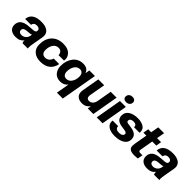

<svg xmlns="http://www.w3.org/2000/svg" viewBox="227 -2037 3536 3536"><g transform="rotate(45 1994.5 -269.5)"><path d="M175 10Q95 10 49.5 -28Q4 -66 4 -132Q4 -284 203 -301L324 -311Q385 -316 385 -360Q385 -388 364.5 -403.5Q344 -419 310 -419Q235 -419 221 -350H69Q85 -526 323 -526Q421 -526 479 -487Q537 -448 537 -374Q537 -352 533 -332L498 -132Q486 -68 486 -33Q486 -12 491 0H352Q339 -19 339 -43Q339 -46 341 -64Q310 -25 272 -7.5Q234 10 175 10ZM228 -92Q279 -92 314.5 -124Q350 -156 358 -205L363 -237Q355 -226 308 -221L242 -216Q157 -209 157 -150Q157 -123 175.5 -107.5Q194 -92 228 -92Z M819 10Q711 10 647.5 -47Q584 -104 584 -202Q584 -353 667 -439.5Q750 -526 893 -526Q1002 -526 1061.5 -474Q1121 -422 1121 -346Q1121 -336 1117 -314H975Q975 -354 951.5 -382.5Q928 -411 882 -411Q814 -411 775.5 -353.5Q737 -296 737 -212Q737 -160 762 -132.5Q787 -105 830 -105Q874 -105 908 -130Q942 -155 957 -206H1100Q1083 -106 1013 -48Q943 10 819 10Z M1339 10Q1245 10 1193.5 -50Q1142 -110 1142 -202Q1142 -342 1214.5 -434Q1287 -526 1411 -526Q1528 -526 1561 -429L1576 -516H1721L1596 196H1443L1488 -61Q1436 10 1339 10ZM1385 -105Q1448 -105 1487.5 -163Q1527 -221 1527 -304Q1527 -356 1503.5 -383.5Q1480 -411 1437 -411Q1374 -411 1334.5 -353Q1295 -295 1295 -212Q1295 -160 1318.5 -132.5Q1342 -105 1385 -105Z M1907 10Q1830 10 1787.5 -27Q1745 -64 1745 -133Q1745 -147 1749 -175L1809 -516H1962L1907 -205Q1905 -187 1905 -178Q1905 -113 1967 -113Q2012 -113 2042.5 -144.5Q2073 -176 2083 -234L2132 -516H2285L2195 0H2050L2062 -71Q2005 10 1907 10Z M2436 0H2283L2373 -516H2526ZM2465 -581Q2429 -581 2408 -599.5Q2387 -618 2387 -646Q2387 -686 2413 -710.5Q2439 -735 2485 -735Q2521 -735 2542 -716.5Q2563 -698 2563 -670Q2563 -630 2537 -605.5Q2511 -581 2465 -581Z M2757 10Q2651 10 2590.5 -31Q2530 -72 2530 -141Q2530 -148 2532 -166H2676Q2676 -89 2772 -89Q2818 -89 2844 -107Q2870 -125 2870 -153Q2870 -189 2806 -197L2731 -208Q2655 -219 2618 -253Q2581 -287 2581 -351Q2581 -435 2650.5 -480.5Q2720 -526 2832 -526Q2919 -526 2981 -491Q3043 -456 3043 -382Q3043 -366 3042 -358H2898Q2898 -393 2879 -410Q2860 -427 2817 -427Q2779 -427 2756 -411.5Q2733 -396 2733 -366Q2733 -348 2743 -339.5Q2753 -331 2779 -327L2854 -316Q2940 -304 2981.5 -268.5Q3023 -233 3023 -164Q3023 -83 2950.5 -36.5Q2878 10 2757 10Z M3270 6Q3190 6 3153.5 -18.5Q3117 -43 3117 -103Q3117 -125 3123 -157L3167 -409H3090L3108 -516H3186L3214 -672H3366L3339 -516H3444L3426 -409H3320L3275 -151Q3273 -139 3273 -135Q3273 -102 3319 -102H3372L3354 0Q3282 6 3270 6Z M3600 10Q3520 10 3474.5 -28Q3429 -66 3429 -132Q3429 -284 3628 -301L3749 -311Q3810 -316 3810 -360Q3810 -388 3789.5 -403.5Q3769 -419 3735 -419Q3660 -419 3646 -350H3494Q3510 -526 3748 -526Q3846 -526 3904 -487Q3962 -448 3962 -374Q3962 -352 3958 -332L3923 -132Q3911 -68 3911 -33Q3911 -12 3916 0H3777Q3764 -19 3764 -43Q3764 -46 3766 -64Q3735 -25 3697 -7.5Q3659 10 3600 10ZM3653 -92Q3704 -92 3739.5 -124Q3775 -156 3783 -205L3788 -237Q3780 -226 3733 -221L3667 -216Q3582 -209 3582 -150Q3582 -123 3600.5 -107.5Q3619 -92 3653 -92Z"/></g></svg>

Font: Creato Display ExtraBold
Style: Italic
Weight: 800
Italic angle: -10°
Version: Version 1.000